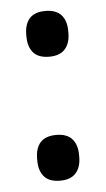

<svg xmlns="http://www.w3.org/2000/svg" viewBox="-42 -492 293 533"><g transform="rotate(-5 104.5 -225.5)"><path d="M104.5 10.5Q74.5 10.5 60.2 -5.8Q46 -22 46 -51V-56Q46 -85 60.2 -101Q74.5 -117 104.5 -117Q134 -117 148.5 -101Q163 -85 163 -56V-51Q163 -22 148.5 -5.8Q134 10.5 104.5 10.5ZM104.5 -335Q74.5 -335 60.2 -351.2Q46 -367.5 46 -396.5V-401.5Q46 -430.5 60.2 -446.5Q74.5 -462.5 104.5 -462.5Q134 -462.5 148.5 -446.5Q163 -430.5 163 -401.5V-396.5Q163 -367.5 148.5 -351.2Q134 -335 104.5 -335Z"/></g></svg>

Font: Anek Bangla Medium
Style: Regular
Weight: 500
Designer: Sulekha Rajkumar (Bangla), Yesha Goshar (Latin)
Foundry: Ek Type
Version: Version 1.003